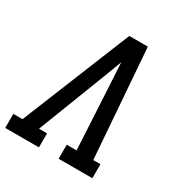

<svg xmlns="http://www.w3.org/2000/svg" viewBox="-179 -865 950 996"><g transform="rotate(30 295.5 -367.5)"><path d="M-9 0V-84H46L310 -735H421L470 -84H513V0H311V-84H370L348 -490Q346 -516 345 -542.5Q344 -569 342 -596Q332 -569 322 -542.5Q312 -516 302 -490L145 -84H193V0Z"/></g></svg>

Font: Iosevka Slab MdExObl
Style: Regular
Weight: 500
Width: 7
Italic angle: -9°
Monospace: yes
Designer: Belleve Invis
Foundry: Belleve Invis
Version: Version 11.1.1; ttfautohint (v1.8.3)